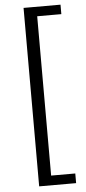

<svg xmlns="http://www.w3.org/2000/svg" viewBox="-63 -826 464 1030"><g transform="rotate(-5 169.0 -310.5)"><path d="M304 -791V-740H174V118H304V170H105V-791Z"/></g></svg>

Font: Kinto Sans
Style: Regular
Weight: 400
Designer: Authors: Ryoko NISHIZUKA  (kana & ideographs); Paul D. Hunt (Latin, Greek & Cyrillic); Wenlong ZHANG  (bopomofo); Sandol
Foundry: Adobe Systems Incorporated, ookami Inc.
Version: Version 0.001